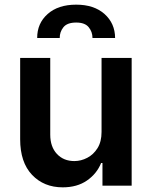

<svg xmlns="http://www.w3.org/2000/svg" viewBox="-20 -793 648 820"><path d="M413.7 -229.4V-545.5H542.3V0H417.6V-96.9H411.9Q393.5 -51.1 351.4 -22Q309.3 7.1 247.9 7.1Q167.6 7.1 116.8 -46.3Q66.1 -99.8 66.1 -198.2V-545.5H194.6V-218Q194.6 -166.2 223 -135.7Q251.4 -105.1 297.6 -105.1Q326 -105.1 352.6 -119Q379.3 -132.8 396.5 -160.3Q413.7 -187.9 413.7 -229.4ZM138.8 -630.7Q138.5 -693.2 183.4 -733.1Q228.3 -773.1 305.4 -773.1Q381.7 -773.1 426.5 -733.1Q471.2 -693.2 471.6 -630.7H375Q375 -657 358.8 -676.8Q342.7 -696.7 305.4 -696.7Q266.7 -696.7 250.7 -676.5Q234.7 -656.2 235.1 -630.7Z"/></svg>

Font: Inter UI Semi Bold
Style: Regular
Weight: 600
Designer: Rasmus Andersson
Foundry: rsms
Version: 3.2;8d6f07862